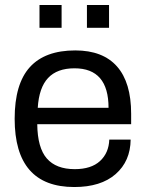

<svg xmlns="http://www.w3.org/2000/svg" viewBox="-20 -741 588 773"><path d="M139 -629V-721H228V-629ZM330 -629V-721H419V-629ZM279 12Q39 12 39 -263Q39 -403 100 -470.5Q161 -538 283 -538Q394 -538 451 -473.5Q508 -409 508 -283V-241H130Q131 -146 168.5 -103Q206 -60 281 -60Q347 -60 382.5 -92.5Q418 -125 420 -179H506Q505 -92 445.5 -40Q386 12 279 12ZM132 -307H417Q417 -466 280 -466Q210 -466 173.5 -427Q137 -388 132 -307Z"/></svg>

Font: Archivo
Style: Regular
Weight: 400
Designer: Hector Gatti
Foundry: Omnibus-Type
Version: Version 2.001